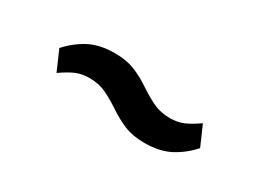

<svg xmlns="http://www.w3.org/2000/svg" viewBox="-28 -542 606 460"><g transform="rotate(30 275.0 -311.5)"><path d="M368 -236Q336 -236 312.5 -245.5Q289 -255 264 -272Q243 -286 223 -295.5Q203 -305 177 -305Q157 -305 141 -298.5Q125 -292 102 -276L78 -331Q100 -356 129 -371.5Q158 -387 200 -387Q232 -387 255.5 -377.5Q279 -368 304 -351Q325 -337 345 -327.5Q365 -318 391 -318Q411 -318 427 -324.5Q443 -331 466 -347L490 -292Q468 -267 439 -251.5Q410 -236 368 -236Z"/></g></svg>

Font: IBM Plex Serif
Style: Bold Italic
Weight: 700
Italic angle: -14°
Designer: Mike Abbink, Paul van der Laan, Pieter van Rosmalen
Foundry: Bold Monday
Version: Version 3.001